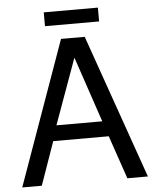

<svg xmlns="http://www.w3.org/2000/svg" viewBox="-58 -919 783 968"><g transform="rotate(-5 333.0 -435.0)"><path d="M472 -219H191L114 0H15L275 -729H395L651 0H547ZM446 -297 334 -629 214 -297ZM474 -870V-800H200V-870Z"/></g></svg>

Font: ColatingCofangSans
Style: Regular
Weight: 400
Foundry: GNU
Version: Version 412.227;June 27, 2022;FontCreator 11.0.0.2412 32-bit